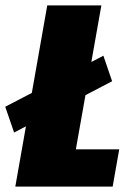

<svg xmlns="http://www.w3.org/2000/svg" viewBox="-46 -695 509 715"><path d="M6.5 -201.5 371.5 -392.5 339 -487.5 -26.5 -297.5ZM11 0H373.5L398 -139H236.5L331.5 -675H130Z"/></svg>

Font: Anybody Condensed Black
Style: Italic
Weight: 900
Width: 3
Italic angle: -10°
Version: Version 1.113;gftools[0.9.25]